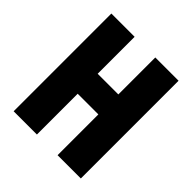

<svg xmlns="http://www.w3.org/2000/svg" viewBox="-192 -853 992 992"><g transform="rotate(45 304.5 -357.0)"><path d="M550 0H380V-298H229V0H59V-714H229V-444H380V-714H550Z"/></g></svg>

Font: Noto Sans Khmer ExtraCondensed Black
Style: Regular
Weight: 900
Width: 2
Designer: Danh Hong and the Monotype Design Team
Foundry: Monotype Imaging Inc.
Version: Version 2.004